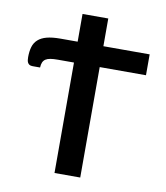

<svg xmlns="http://www.w3.org/2000/svg" viewBox="-81 -788 740 856"><g transform="rotate(10 288.5 -360.0)"><path d="M549.5 -500H340V0H223.5V-500H150.5Q130.5 -500 117 -497.8Q103.5 -495.5 95.2 -490Q87 -484.5 83 -475.2Q79 -466 78.5 -452H45Q35.5 -452 30.2 -455.2Q25 -458.5 22.2 -463.8Q19.5 -469 18.8 -475.5Q18 -482 18 -488Q18 -515 24 -535Q30 -555 44.8 -568.2Q59.5 -581.5 84 -588Q108.5 -594.5 146 -594.5H223.5V-720H340V-594.5H549.5Z"/></g></svg>

Font: Lato SemiBold
Style: Regular
Weight: 600
Designer: Lukasz Dziedzic with Adam Twardoch and Botio Nikoltchev
Foundry: tyPoland Lukasz Dziedzic
Version: Version 2.015; 2015-08-06; http://www.latofonts.com/